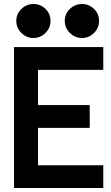

<svg xmlns="http://www.w3.org/2000/svg" viewBox="-20 -934 553 954"><path d="M49.8 0V-700.2H493.2V-586.9H168.9V-412.1H425.8V-298.8H168.9V-112.8H493.2V0ZM61 -830.1Q61 -865.7 86.7 -889.9Q112.3 -914.1 146 -914.1Q180.7 -914.1 205.8 -889.9Q231 -865.7 231 -830.1Q231 -794.9 205.6 -770Q180.2 -745.1 146 -745.1Q112.3 -745.1 86.7 -770Q61 -794.9 61 -830.1ZM301.8 -830.1Q301.8 -865.7 327.4 -889.9Q353 -914.1 387.2 -914.1Q421.9 -914.1 447 -889.9Q472.2 -865.7 472.2 -830.1Q472.2 -794.9 446.8 -770Q421.4 -745.1 387.2 -745.1Q353.5 -745.1 327.6 -770Q301.8 -794.9 301.8 -830.1Z"/></svg>

Font: Cakra Normal
Style: Regular
Weight: 400
Designer: Lucia Kollert, Vojtech Kollert
Foundry: OoM Type
Version: Version 1.000;Glyphs 3.1.1 (3148)